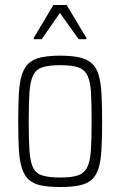

<svg xmlns="http://www.w3.org/2000/svg" viewBox="-20 -741 482 769"><path d="M222 8Q174 8 143.5 1.5Q113 -5 95 -21.5Q77 -38 67.5 -68Q58 -98 55.5 -143.5Q53 -189 53 -254Q53 -319 55.5 -365Q58 -411 67.5 -441Q77 -471 95 -487.5Q113 -504 143.5 -511Q174 -518 222 -518Q268 -518 298.5 -511Q329 -504 347.5 -487.5Q366 -471 375 -441Q384 -411 386.5 -365Q389 -319 389 -254Q389 -189 386.5 -143.5Q384 -98 375 -68Q366 -38 347.5 -21.5Q329 -5 298.5 1.5Q268 8 222 8ZM221 -30Q267 -30 292 -38.5Q317 -47 329 -70.5Q341 -94 344 -138.5Q347 -183 347 -254Q347 -326 344.5 -370.5Q342 -415 330 -439Q318 -463 292.5 -471.5Q267 -480 221 -480Q176 -480 150 -471.5Q124 -463 112.5 -439Q101 -415 98 -370.5Q95 -326 95 -254Q95 -183 98 -138.5Q101 -94 112 -70.5Q123 -47 149 -38.5Q175 -30 221 -30ZM115 -584V-589L194 -721H247L326 -589V-584H295L220 -689L147 -584Z"/></svg>

Font: Saira Condensed ExtraLight
Style: Regular
Weight: 250
Width: 3
Designer: Hector Gatti with collaboration of the Omnibus-Type team
Foundry: Omnibus-Type
Version: Version 1.101